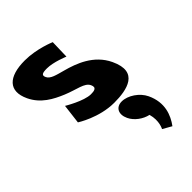

<svg xmlns="http://www.w3.org/2000/svg" viewBox="-378 -647 1118 1118"><g transform="rotate(-45 181.0 -88.5)"><path d="M33.4 -528C-101.6 -528 -162.2 -468 -112.6 -363C-76.2 -286 -7.2 -250 57.6 -223C129.8 -193 187.2 -190 204.7 -153C220.7 -119 192.2 -116 167.2 -116C110.2 -116 12.3 -175 12.3 -175L-2.5 -54C-2.5 -54 104.1 15 228.1 15C333.1 15 459.7 -9 388.4 -160C338.7 -265 232.8 -303 154.8 -324C104.2 -338 64.4 -346 51.7 -373C40.3 -397 53 -404 92 -404C146 -404 221.1 -372 221.1 -372L224.3 -488C224.3 -488 132.4 -528 33.4 -528ZM263.9 40C313.9 40 372.8 80 396.5 130C440.4 223 409.3 299 370.9 351L316.3 320C316.3 320 342 275 323.3 210C281 201 237.4 170 218.5 130C194.8 80 215.9 40 263.9 40Z"/></g></svg>

Font: Hussar
Style: BdOpOblFive
Weight: 700
Foundry: Cannot Into Space Fonts
Version: Version 2.00